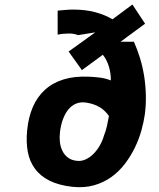

<svg xmlns="http://www.w3.org/2000/svg" viewBox="-20 -800 690 831"><path d="M277 -577 392.5 -660 318.5 -648Q298.5 -655 280 -655Q266.5 -655 253.8 -653.8Q241 -652.5 229.5 -650V-754Q246 -755.5 257.2 -756.5Q268.5 -757.5 276.2 -758Q284 -758.5 289 -758.5H299Q349 -758.5 391 -747.5Q433 -736.5 467 -716.5L553 -780.5L608 -697.5L502 -619.5H559.5Q574 -587 585.5 -550Q597 -513 603.5 -473Q610 -433 611.2 -390.8Q612.5 -348.5 607 -306Q602.5 -273 592 -235.5Q581.5 -198 563.8 -161.2Q546 -124.5 520.8 -91.2Q495.5 -58 462.2 -34Q429 -10 386.8 2Q344.5 14 293 8.5Q234.5 2 194.5 -18Q154.5 -38 131.2 -69.8Q108 -101.5 100.2 -143.5Q92.5 -185.5 97.5 -236Q103 -292.5 122.2 -337Q141.5 -381.5 175 -411.8Q208.5 -442 256 -456.5Q303.5 -471 366 -468Q390 -467 413.5 -464Q437 -461 459.5 -452Q460 -464.5 458.2 -479.2Q456.5 -494 452.2 -509Q448 -524 441 -538Q434 -552 425 -563L334.5 -496.5ZM451.5 -298Q444.5 -308 435.5 -317.2Q426.5 -326.5 414.8 -334Q403 -341.5 387.8 -347.2Q372.5 -353 353 -356Q328.5 -359.5 309.2 -351.5Q290 -343.5 275.8 -326Q261.5 -308.5 252.2 -283.2Q243 -258 239.5 -227.5Q237 -206.5 239.2 -185.8Q241.5 -165 249.8 -147.8Q258 -130.5 273.2 -118.5Q288.5 -106.5 312 -104Q332 -101.5 350.5 -110Q369 -118.5 384.5 -134Q400 -149.5 411.8 -170Q423.5 -190.5 430 -213Q438.5 -234.5 443 -255Q447.5 -275.5 451.5 -298Z"/></svg>

Font: B612
Style: Bold Italic
Weight: 700
Italic angle: -10°
Designer: Nicolas Chauveau, Thomas Paillot, Jonathan Favre-Lamarine, Jean-Luc Vinot
Foundry: AIRBUS
Version: Version 1.008